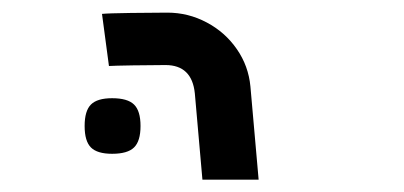

<svg xmlns="http://www.w3.org/2000/svg" viewBox="-20 -629 640 304"><path d="M245 -609Q223.5 -609 187.2 -608.5Q151 -608 141.5 -607L152.5 -524.5Q159.5 -525 190.5 -525.5Q221.5 -526 242 -526Q284 -526 288.5 -481L300.5 -344.5H389.5L376.5 -492Q373.5 -524.5 355 -551.2Q336.5 -578 307.2 -593.5Q278 -609 245 -609ZM114 -429.5Q114 -453.5 124 -463.5Q134 -473.5 157.5 -473.5Q182 -473.5 192.2 -463.5Q202.5 -453.5 202.5 -429.5Q202.5 -405.5 192.2 -395.5Q182 -385.5 157.5 -385.5Q134 -385.5 124 -395.5Q114 -405.5 114 -429.5Z"/></svg>

Font: JuliaMono
Style: Bold Italic
Weight: 700
Italic angle: -9°
Monospace: yes
Designer: cormullion
Foundry: corm
Version: Version 0.057; ttfautohint (v1.8.4)